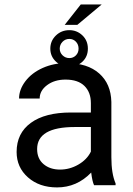

<svg xmlns="http://www.w3.org/2000/svg" viewBox="-20 -816 584 846"><path d="M394.5 0Q386.7 -15.6 381.8 -55.7Q318.8 9.8 231.4 9.8Q153.3 9.8 103.3 -34.4Q53.2 -78.6 53.2 -146.5Q53.2 -229 116 -274.7Q178.7 -320.3 292.5 -320.3H380.4V-361.8Q380.4 -409.2 352.1 -437.3Q323.7 -465.3 268.6 -465.3Q220.2 -465.3 187.5 -440.9Q154.8 -416.5 154.8 -381.8H64Q64 -421.4 92 -458.3Q120.1 -495.1 168.2 -516.6Q216.3 -538.1 273.9 -538.1Q365.2 -538.1 417 -492.4Q468.8 -446.8 470.7 -366.7V-123.5Q470.7 -50.8 489.3 -7.8V0ZM244.6 -68.8Q287.1 -68.8 325.2 -90.8Q363.3 -112.8 380.4 -147.9V-256.3H309.6Q143.6 -256.3 143.6 -159.2Q143.6 -116.7 171.9 -92.8Q200.2 -68.8 244.6 -68.8ZM335.9 -796.4H428.2L320.8 -706.5H265.1ZM201.7 -601.6Q201.7 -635.7 226.1 -659.4Q250.5 -683.1 285.6 -683.1Q318.8 -683.1 343 -660.2Q367.2 -637.2 367.2 -601.6Q367.2 -566.9 343.5 -544.4Q319.8 -522 285.6 -522Q250.5 -522 226.1 -544.9Q201.7 -567.9 201.7 -601.6ZM243.2 -601.6Q243.2 -584.5 255.6 -572.3Q268.1 -560.1 285.6 -560.1Q302.7 -560.1 314.5 -572Q326.2 -584 326.2 -601.6Q326.2 -620.1 314.5 -632.3Q302.7 -644.5 285.6 -644.5Q267.6 -644.5 255.4 -631.8Q243.2 -619.1 243.2 -601.6Z"/></svg>

Font: APIMedia Roboto
Style: Regular
Weight: 400
Designer: Google
Version: Version 2.137; 2017